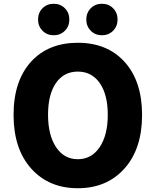

<svg xmlns="http://www.w3.org/2000/svg" viewBox="-20 -985 826 1019"><path d="M146 -659Q238 -758 393 -758Q548 -758 640 -658Q734 -555 734 -375Q734 -195 640.5 -90.5Q547 14 393 14Q239 14 145.5 -90.5Q52 -195 52 -375.5Q52 -556 146 -659ZM277.5 -204Q320 -140 393 -140Q466 -140 509 -204Q552 -268 552 -375.5Q552 -483 509.5 -544Q467 -605 393 -605Q319 -605 277 -544.5Q235 -484 235 -376Q235 -268 277.5 -204ZM265 -798Q229 -798 205.5 -822Q182 -846 182 -881.5Q182 -917 205.5 -941Q229 -965 265 -965Q301 -965 324.5 -941Q348 -917 348 -881.5Q348 -846 324.5 -822Q301 -798 265 -798ZM521 -798Q485 -798 461.5 -822Q438 -846 438 -881.5Q438 -917 461.5 -941Q485 -965 521 -965Q557 -965 580.5 -941Q604 -917 604 -881.5Q604 -846 580.5 -822Q557 -798 521 -798Z"/></svg>

Font: Resource Han Rounded JP Heavy
Style: Regular
Weight: 900
Designer: Cyano Hao (round all glyphs); Ryoko NISHIZUKA 西塚涼子 (kana, bopomofo & ideographs); Paul D. Hunt (Latin, Greek & Cyrillic)
Foundry: Cyano Hao
Version: 0.990